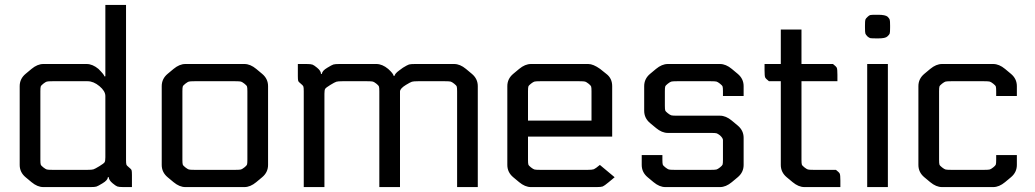

<svg xmlns="http://www.w3.org/2000/svg" viewBox="-20 -760 4206 780"><path d="M336 -430H193Q175 -430 170 -428.5Q165 -427 156 -420Q147 -413 145.5 -408.5Q144 -404 144 -389V-111Q144 -96 145.5 -91.5Q147 -87 156 -80Q165 -73 170 -71.5Q175 -70 193 -70H335Q353 -70 359.5 -72Q366 -74 384 -85Q402 -96 405 -101Q408 -106 408 -121V-370Q408 -390 384 -410Q360 -430 336 -430ZM347 0H156Q132 0 108 -20L84 -40Q60 -60 60 -90V-410Q60 -440 84 -460L108 -480Q132 -500 156 -500H332Q356 -500 380 -480Q404 -456 404 -450H408V-740H492V-111Q492 -96 493.5 -91.5Q495 -87 504 -80Q513 -73 514.5 -68.5Q516 -64 516 -49V0H481Q463 0 456.5 -2.5Q450 -5 438 -15Q422 -28 422 -40H418Q418 -28 396 -15Q378 -4 371.5 -2Q365 0 347 0Z M733 -500H973Q997 -500 1021 -480L1045 -460Q1069 -440 1069 -410V-90Q1069 -60 1045 -40L1021 -20Q997 0 973 0H733Q709 0 685 -20L661 -40Q637 -60 637 -90V-410Q637 -440 661 -460L685 -480Q709 -500 733 -500ZM985 -111V-389Q985 -404 983.5 -408.5Q982 -413 973 -420Q964 -427 959 -428.5Q954 -430 936 -430H770Q752 -430 747 -428.5Q742 -427 733 -420Q724 -413 722.5 -408.5Q721 -404 721 -389V-111Q721 -96 722.5 -91.5Q724 -87 733 -80Q742 -73 747 -71.5Q752 -70 770 -70H936Q954 -70 959 -71.5Q964 -73 973 -80Q982 -87 983.5 -91.5Q985 -96 985 -111Z M1579 -452H1583Q1584 -461 1602 -474L1617 -485Q1635 -496 1641.5 -498Q1648 -500 1666 -500H1825Q1849 -500 1873 -480L1897 -460Q1921 -440 1921 -410V0H1837V-389Q1837 -404 1835.5 -408.5Q1834 -413 1825 -420Q1816 -427 1811 -428.5Q1806 -430 1788 -430H1678Q1660 -430 1653.5 -428Q1647 -426 1629 -415Q1606 -401 1605 -389V0H1521V-389Q1521 -404 1519.5 -408.5Q1518 -413 1509 -420Q1500 -427 1495 -428.5Q1490 -430 1472 -430H1371Q1353 -430 1346.5 -428Q1340 -426 1322 -415Q1304 -404 1301 -399Q1298 -394 1298 -379V0H1214V-389Q1214 -404 1212.5 -408.5Q1211 -413 1202 -420Q1193 -427 1191.5 -431.5Q1190 -436 1190 -451V-500H1225Q1243 -500 1249.5 -497.5Q1256 -495 1268 -485Q1284 -472 1284 -460H1288Q1288 -472 1310 -485Q1328 -496 1334.5 -498Q1341 -500 1359 -500H1509Q1533 -500 1557 -480Q1578 -461 1579 -452Z M2417 -90 2477 -40 2453 -20Q2435 -5 2428.5 -2.5Q2422 0 2404 0H2137Q2113 0 2089 -20L2065 -40Q2041 -60 2041 -90V-410Q2041 -440 2065 -460L2089 -480Q2113 -500 2137 -500H2370Q2390 -500 2418 -480L2443 -460Q2467 -442 2467 -410V-205H2125V-111Q2125 -96 2126.5 -91.5Q2128 -87 2137 -80Q2146 -73 2151 -71.5Q2156 -70 2174 -70H2368Q2386 -70 2392.5 -72.5Q2399 -75 2417 -90ZM2383 -270V-389Q2383 -404 2381.5 -408.5Q2380 -413 2371 -420Q2362 -427 2357 -428.5Q2352 -430 2334 -430H2174Q2156 -430 2151 -428.5Q2146 -427 2137 -420Q2128 -413 2126.5 -408.5Q2125 -404 2125 -389V-270Z M2905 -290Q2929 -290 2953 -270L2977 -250Q3001 -230 3001 -200V-90Q3001 -60 2977 -40L2953 -20Q2929 0 2905 0H2683Q2659 0 2635 -20L2611 -40Q2587 -60 2587 -90V-130H2671V-111Q2671 -96 2672.5 -91.5Q2674 -87 2683 -80Q2692 -73 2697 -71.5Q2702 -70 2720 -70H2868Q2886 -70 2891 -71.5Q2896 -73 2905 -80Q2914 -87 2915.5 -91.5Q2917 -96 2917 -111V-192Q2916 -200 2905 -210Q2896 -217 2891 -218.5Q2886 -220 2868 -220H2693Q2669 -220 2645 -240L2621 -260Q2597 -280 2597 -310V-410Q2597 -440 2621 -460L2645 -480Q2669 -500 2693 -500H2905Q2929 -500 2953 -480L2977 -460Q3001 -440 3001 -410V-370H2917V-389Q2917 -404 2915.5 -408.5Q2914 -413 2905 -420Q2896 -427 2891 -428.5Q2886 -430 2868 -430H2730Q2712 -430 2707 -428.5Q2702 -427 2693 -420Q2684 -413 2682.5 -408.5Q2681 -404 2681 -389V-331Q2681 -316 2682.5 -311.5Q2684 -307 2693 -300Q2702 -293 2707 -291.5Q2712 -290 2730 -290Z M3236 -640V-500H3364Q3377 -490 3379.5 -484.5Q3382 -479 3382 -456V-430H3236V-111Q3236 -96 3237.5 -91.5Q3239 -87 3248 -80Q3257 -73 3262 -71.5Q3267 -70 3285 -70H3376Q3389 -60 3391.5 -54.5Q3394 -49 3394 -26V0H3248Q3224 0 3200 -20L3176 -40Q3152 -60 3152 -90V-430H3104Q3091 -440 3088.5 -445.5Q3086 -451 3086 -474V-500H3152V-640Z M3587 0H3503V-500H3587ZM3596 -656V-648Q3596 -629 3594.5 -624Q3593 -619 3585 -612Q3577 -604 3548 -604H3543Q3521 -604 3516 -605Q3511 -606 3504 -612Q3497 -619 3495.5 -624Q3494 -629 3494 -648V-656Q3494 -675 3495.5 -680Q3497 -685 3505 -692Q3511 -698 3516 -699Q3521 -700 3543 -700H3547Q3577 -700 3586 -692Q3593 -685 3594.5 -680Q3596 -675 3596 -656Z M4111 -370H4027V-389Q4027 -404 4025.5 -408.5Q4024 -413 4015 -420Q4006 -427 4001 -428.5Q3996 -430 3978 -430H3844Q3826 -430 3821 -428.5Q3816 -427 3807 -420Q3798 -413 3796.5 -408.5Q3795 -404 3795 -389V-111Q3795 -96 3796.5 -91.5Q3798 -87 3807 -80Q3816 -73 3821 -71.5Q3826 -70 3844 -70H3978Q3996 -70 4001 -71.5Q4006 -73 4015 -80Q4024 -87 4025.5 -91.5Q4027 -96 4027 -111V-130H4111V-90Q4111 -60 4087 -40L4063 -20Q4039 0 4015 0H3807Q3783 0 3759 -20L3735 -40Q3711 -60 3711 -90V-410Q3711 -440 3735 -460L3759 -480Q3783 -500 3807 -500H4015Q4039 -500 4063 -480L4087 -460Q4111 -440 4111 -410Z"/></svg>

Font: Electrolize
Style: Regular
Weight: 400
Designer: Valery Zaveryaev
Foundry: Cyreal (www.cyreal.org)
Version: Version 1.002